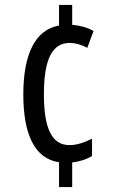

<svg xmlns="http://www.w3.org/2000/svg" viewBox="-20 -744 469 774"><path d="M271 -644V-724H218V-641C121 -624 74 -524 74 -363C74 -202 120 -104 218 -90V10H271V-89C303 -93 330 -102 351 -115V-185C320 -169 288 -159 260 -159C190 -159 157 -224 157 -364C157 -502 189 -571 261 -571C281 -571 307 -565 332 -551L357 -619C333 -633 304 -641 271 -644Z"/></svg>

Font: Noto Sans Sinhala ExtraCondensed
Style: Regular
Weight: 400
Width: 2
Designer: Jelle Bosma - Monotype Design Team
Foundry: Monotype Imaging Inc.
Version: Version 2.006